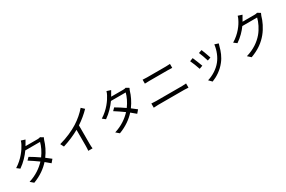

<svg xmlns="http://www.w3.org/2000/svg" viewBox="150 -2272 5661 3805"><g transform="rotate(-30 2980.0 -369.5)"><path d="M536 -785 445 -814C439 -788 423 -753 413 -735C366 -644 264 -494 92 -387L159 -335C271 -412 360 -510 424 -600H762C742 -518 691 -410 626 -323C556 -372 481 -420 415 -458L361 -403C425 -363 501 -311 573 -259C483 -162 355 -70 186 -18L258 44C427 -19 550 -111 639 -210C680 -177 718 -146 748 -119L807 -188C775 -214 735 -245 693 -276C769 -378 823 -495 849 -587C855 -603 864 -627 873 -641L807 -681C790 -674 768 -671 741 -671H470L491 -707C501 -725 519 -759 536 -785Z M1086 -361 1126 -283C1265 -326 1402 -386 1507 -446V-76C1507 -38 1504 12 1501 31H1599C1595 11 1593 -38 1593 -76V-498C1695 -566 1787 -642 1863 -721L1796 -783C1727 -700 1627 -613 1523 -548C1412 -478 1259 -408 1086 -361Z M2496 -785 2405 -814C2399 -788 2383 -753 2373 -735C2326 -644 2224 -494 2052 -387L2119 -335C2231 -412 2320 -510 2384 -600H2722C2702 -518 2651 -410 2586 -323C2516 -372 2441 -420 2375 -458L2321 -403C2385 -363 2461 -311 2533 -259C2443 -162 2315 -70 2146 -18L2218 44C2387 -19 2510 -111 2599 -210C2640 -177 2678 -146 2708 -119L2767 -188C2735 -214 2695 -245 2653 -276C2729 -378 2783 -495 2809 -587C2815 -603 2824 -627 2833 -641L2767 -681C2750 -674 2728 -671 2701 -671H2430L2451 -707C2461 -725 2479 -759 2496 -785Z M3138 -651V-561C3169 -562 3202 -564 3237 -564C3286 -564 3616 -564 3665 -564C3698 -564 3736 -563 3764 -561V-651C3736 -648 3701 -647 3665 -647C3614 -647 3300 -647 3237 -647C3204 -647 3170 -649 3138 -651ZM3052 -156V-60C3086 -62 3121 -65 3157 -65C3215 -65 3698 -65 3756 -65C3783 -65 3817 -63 3847 -60V-156C3818 -153 3786 -151 3756 -151C3698 -151 3215 -151 3157 -151C3121 -151 3086 -154 3052 -156Z M4443 -576 4370 -551C4390 -506 4437 -379 4448 -334L4522 -360C4509 -404 4460 -536 4443 -576ZM4805 -520 4719 -547C4704 -419 4652 -292 4581 -205C4499 -102 4372 -26 4256 8L4322 75C4434 32 4556 -45 4648 -163C4720 -253 4763 -360 4790 -470C4794 -483 4798 -499 4805 -520ZM4211 -526 4137 -497C4156 -462 4211 -324 4226 -272L4302 -300C4283 -352 4231 -483 4211 -526Z M5497 -777 5404 -807C5398 -781 5383 -745 5373 -728C5330 -638 5231 -493 5059 -390L5128 -338C5237 -411 5321 -500 5381 -584H5720C5699 -493 5638 -364 5560 -272C5469 -166 5344 -75 5161 -21L5233 44C5421 -25 5540 -117 5631 -228C5720 -336 5782 -471 5809 -572C5814 -588 5824 -611 5832 -625L5765 -666C5749 -659 5727 -656 5700 -656H5428L5452 -698C5462 -717 5480 -751 5497 -777Z"/></g></svg>

Font: Noto Sans CJK SC
Style: Regular
Weight: 400
Designer: Ryoko NISHIZUKA 西塚涼子 (kana, bopomofo & ideographs); Paul D. Hunt (Latin, Greek & Cyrillic); Sandoll Communications 산돌커뮤니
Foundry: Adobe
Version: Version 2.004;hotconv 1.0.118;makeotfexe 2.5.65603